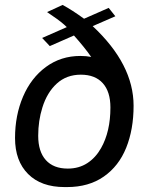

<svg xmlns="http://www.w3.org/2000/svg" viewBox="-20 -749 616 779"><path d="M321 -673 421 -717 448 -683 356 -643Q522 -488 522 -320Q522 -224 492 -149.5Q462 -75 401 -32.5Q340 10 252 10H242Q147 10 94 -43Q41 -96 41 -189Q41 -281 73.5 -357Q106 -433 166.5 -477.5Q227 -522 306 -522Q331 -522 350 -518Q323 -557 280 -605L182 -562L151 -595L251 -639Q230 -660 194 -684Q175 -697 171 -700L234 -729Q273 -708 321 -673ZM152 -313Q135 -259 135 -198Q135 -134 166 -99.5Q197 -65 255 -65Q300 -65 334 -87Q368 -109 390 -148Q428 -215 428 -313Q428 -377 397 -411.5Q366 -446 308 -446Q250 -446 210.5 -410Q171 -374 152 -313Z"/></svg>

Font: Chivo
Style: Italic
Weight: 400
Italic angle: -8.05°
Designer: Hector Gatti
Foundry: Omnibus-Type
Version: Version 1.007